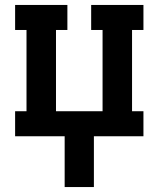

<svg xmlns="http://www.w3.org/2000/svg" viewBox="-20 -550 640 775"><path d="M241 205V0H41V-101H87V-429H41V-530H252V-429H206V-101H394V-429H348V-530H559V-429H513V-101H559V0H359V205Z"/></svg>

Font: Iosevka Curly Slab Extended
Style: Bold
Weight: 700
Width: 7
Monospace: yes
Designer: Belleve Invis
Foundry: Belleve Invis
Version: Version 11.1.0; ttfautohint (v1.8.3)